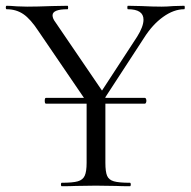

<svg xmlns="http://www.w3.org/2000/svg" viewBox="-24 -645 660 665"><path d="M131 -296Q131 -306 135 -306H478Q480 -306 481.5 -303Q483 -300 483 -296Q483 -292 481.5 -289Q480 -286 478 -286H135Q131 -286 131 -296ZM473 -577Q473 -613 419 -613Q417 -613 417 -619Q417 -625 419 -625L466 -624Q504 -622 536 -622Q553 -622 577 -624L614 -625Q616 -625 616 -619Q616 -613 614 -613Q578 -613 541 -586.5Q504 -560 475 -514L318 -273L301 -288L451 -518Q473 -553 473 -577ZM-1 -613Q-4 -613 -4 -619Q-4 -625 -1 -625Q11 -625 35 -623L70 -622Q104 -622 156 -624L210 -625Q212 -625 212 -619Q212 -613 210 -613Q158 -613 158 -592Q158 -581 168 -568L339 -317L290 -272L110 -536Q82 -579 57 -596Q32 -613 -1 -613ZM341 -319V-81Q341 -50 347 -36Q353 -22 370.5 -17Q388 -12 426 -12Q429 -12 429 -6Q429 0 426 0Q395 0 378 -1L308 -2L239 -1Q221 0 190 0Q187 0 187 -6Q187 -12 190 -12Q228 -12 245.5 -17Q263 -22 269.5 -36.5Q276 -51 276 -81V-310Z"/></svg>

Font: Cormorant SC
Style: Regular
Weight: 400
Designer: Christian Thalmann (Catharsis Fonts)
Foundry: Catharsis Fonts
Version: Version 4.000